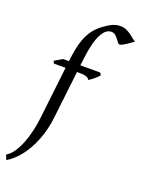

<svg xmlns="http://www.w3.org/2000/svg" viewBox="-227 -822 847 1139"><g transform="rotate(20 196.0 -252.5)"><path d="M440.9 -685.1Q430.7 -677.7 418.9 -669.2Q407.2 -660.6 396 -653.6Q384.8 -646.5 375.2 -641.8Q365.7 -637.2 359.9 -637.2Q353.5 -637.2 347.2 -645.8Q340.8 -654.3 333 -664.6Q325.2 -674.8 314.9 -683.3Q304.7 -691.9 291 -691.9Q272.5 -691.9 258.3 -680.9Q244.1 -669.9 233.4 -651.6Q222.7 -633.3 214.8 -609.6Q207 -585.9 201.7 -560.5Q196.3 -535.2 192.9 -510.3Q189.5 -485.4 187 -464.8L184.1 -441.9H309.1L318.8 -428.2Q314 -421.4 305.7 -413.3Q297.4 -405.3 288.1 -397.9Q278.8 -390.6 270.3 -384.5Q261.7 -378.4 256.8 -376Q254.4 -382.8 249.3 -387Q244.1 -391.1 235.4 -393.6Q226.6 -396 213.4 -397Q200.2 -397.9 182.1 -397.9H179.2L144 -94.2Q137.7 -40.5 122.3 9.5Q106.9 59.6 83.7 102.8Q60.5 146 30.3 180.4Q0 214.8 -36.1 236.8L-48.8 206.1Q-24.4 192.4 -4.6 163.1Q15.1 133.8 30 95.7Q44.9 57.6 54.7 14.9Q64.5 -27.8 68.8 -67.9L106.9 -397.9H33.2L25.9 -413.1L75.2 -441.9H111.8Q116.7 -481 123.3 -517.1Q129.9 -553.2 141.8 -585.4Q153.8 -617.7 173.6 -645.8Q193.4 -673.8 224.1 -696.8Q237.3 -706.1 249.5 -714.4Q261.7 -722.7 274.4 -729Q287.1 -735.4 300.5 -738.8Q314 -742.2 329.1 -742.2Q350.6 -742.2 367.9 -734.1Q385.3 -726.1 398.9 -716.1Q412.6 -706.1 423.1 -696.8Q433.6 -687.5 440.9 -685.1Z"/></g></svg>

Font: Gentium Plus Phon
Style: Italic
Weight: 400
Italic angle: -8°
Designer: J. Victor Gaultney, Annie Olsen, Iska Routamaa, Becca Hirsbrunner
Foundry: SIL International
Version: Version 5.000